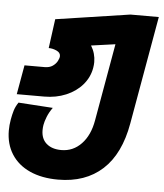

<svg xmlns="http://www.w3.org/2000/svg" viewBox="-57 -597 724 849"><g transform="rotate(5 304.5 -172.5)"><path d="M-3.5 7Q-3.5 -16.5 1 -42Q5 -64.5 10.5 -82.5Q16 -100.5 28.5 -119L181.5 -109Q166 -87.5 157.8 -66.5Q149.5 -45.5 147 -30.5Q145 -19 145 -7Q145 31.5 169.2 52.5Q193.5 73.5 235 73.5Q287 73.5 324 35Q361 -3.5 372.5 -70.5L433 -413.5L326 -398.5Q346.5 -365 346.5 -326.5Q346.5 -315 344 -300Q336.5 -258 308.2 -225.2Q280 -192.5 236 -174Q192 -155.5 139.5 -155.5H17.5L40.5 -285.5H130Q151.5 -285.5 165.5 -295.2Q179.5 -305 186.2 -318Q193 -331 193 -340Q193 -355 175.8 -363Q158.5 -371 140.5 -371L158 -500.5L487.5 -550H613.5L529 -71Q505 66.5 429 135.8Q353 205 232 205Q159.5 205 106.5 181Q53.5 157 25 112.2Q-3.5 67.5 -3.5 7Z"/></g></svg>

Font: JuliaMono Black
Style: Italic
Weight: 900
Italic angle: -9°
Monospace: yes
Designer: cormullion
Foundry: corm
Version: Version 0.057; ttfautohint (v1.8.4)